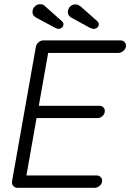

<svg xmlns="http://www.w3.org/2000/svg" viewBox="-20 -892 619 912"><path d="M185.5 -700.2H552.7Q564.5 -700.2 572.3 -691.4Q580.1 -682.6 578.1 -669.9Q575.2 -657.2 564.5 -648.9Q553.7 -640.6 542 -640.6H198.2L211.9 -658.2L162.1 -377L153.3 -389.6H453.1Q464.8 -389.6 472.2 -380.9Q479.5 -372.1 477.5 -360.4Q475.6 -347.7 465.3 -339.4Q455.1 -331.1 443.4 -331.1H145.5L155.3 -340.8L104.5 -52.7L100.6 -58.6H439.5Q451.2 -58.6 459 -49.8Q466.8 -41 464.8 -29.3Q462.9 -16.6 452.1 -8.3Q441.4 0 429.7 0H62.5Q50.8 0 43 -8.8Q35.2 -17.6 37.1 -30.3L150.4 -669.9Q152.3 -681.6 163.1 -690.9Q173.8 -700.2 185.5 -700.2ZM257.8 -754.9Q252 -754.9 247.6 -757.3Q243.2 -759.8 238.3 -761.7L149.4 -809.6Q131.8 -820.3 134.8 -841.8Q136.7 -853.5 147 -862.8Q157.2 -872.1 170.9 -872.1Q179.7 -872.1 186 -868.7Q192.4 -865.2 196.3 -860.4L274.4 -791Q278.3 -787.1 280.3 -783.2Q282.2 -779.3 281.2 -773.4Q280.3 -766.6 273.9 -760.7Q267.6 -754.9 257.8 -754.9ZM425.8 -754.9Q419.9 -754.9 415 -756.8Q410.2 -758.8 405.3 -760.7L316.4 -809.6Q299.8 -820.3 302.7 -840.8Q304.7 -853.5 314.5 -862.3Q324.2 -871.1 337.9 -871.1Q346.7 -871.1 353 -867.7Q359.4 -864.3 364.3 -860.4L442.4 -791Q446.3 -787.1 448.2 -782.7Q450.2 -778.3 449.2 -773.4Q448.2 -766.6 441.9 -760.7Q435.5 -754.9 425.8 -754.9Z"/></svg>

Font: Quicksand
Style: Italic
Weight: 400
Designer: Andrew Paglinawan
Foundry: Andrew Paglinawan
Version: Version 3.006